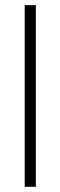

<svg xmlns="http://www.w3.org/2000/svg" viewBox="-20 -720 233 740"><path d="M75.2 0V-700.2H118.2V0Z"/></svg>

Font: Ribes
Style: Regular
Weight: 400
Designer: Luigi Gorlero
Foundry: Collletttivo
Version: Version 2.100;Glyphs 3.2 (3217)